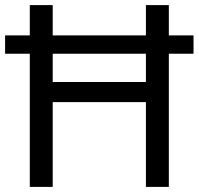

<svg xmlns="http://www.w3.org/2000/svg" viewBox="-20 -734 781 754"><path d="M97 0V-523H0V-595H97V-714H187V-595H553V-714H643V-595H740V-523H643V0H553V-333H187V0ZM187 -412H553V-523H187Z"/></svg>

Font: Noto Sans Shavian
Style: Regular
Weight: 400
Designer: Monotype Design Team
Foundry: Monotype Imaging Inc.
Version: Version 2.001; ttfautohint (v1.8.4.7-5d5b)